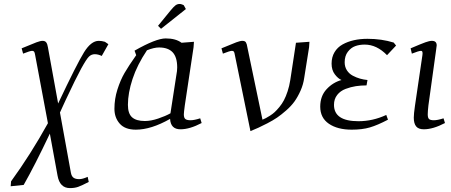

<svg xmlns="http://www.w3.org/2000/svg" viewBox="-20 -651 2290 974"><path d="M34.2 293.9 36.1 269Q134.8 133.3 223.1 -25.9L158.2 -372.1Q156.2 -385.3 152.8 -389.2Q149.4 -393.1 143.1 -393.1Q132.8 -393.1 97.2 -378.9L89.8 -405.8Q144.5 -428.7 164.8 -436.3Q185.1 -443.8 195.8 -443.8Q209 -443.8 214.8 -435.5Q220.7 -427.2 223.1 -411.1L274.9 -126Q370.6 -328.6 406.5 -386.2Q442.4 -443.8 481 -443.8Q496.1 -443.8 512.2 -439L529.8 -426.8L496.1 -367.2Q478 -376 460.9 -376Q443.8 -376 431.2 -363.8Q418.5 -351.6 391.8 -303Q365.2 -254.4 313 -143.1Q309.1 -133.8 298.6 -111.8Q288.1 -89.8 284.2 -80.1L339.8 226.1Q343.3 243.7 353.3 250.7Q363.3 257.8 381.8 257.8Q398.9 257.8 424.8 246.1L430.2 272Q394.5 290.5 376.5 296.9Q358.4 303.2 335 303.2Q283.2 303.2 272 240.2L232.9 26.9Q155.8 189.5 100.1 287.1Z M560.5 -99.1Q560.5 -149.4 575.7 -197Q590.8 -244.6 611.6 -280.5Q632.3 -316.4 670.9 -371.1L662.6 -394Q771.5 -456.1 820.8 -456.1Q871.6 -456.1 900.9 -434.1L963.9 -439L961.9 -411.1L917.5 -116.2Q912.6 -79.6 912.6 -70.8Q912.6 -53.2 920.4 -47.1Q928.2 -41 946.8 -41Q965.3 -41 995.6 -50.8L1002.9 -26.9Q942.4 4.9 895.5 4.9Q845.7 4.9 842.8 -47.9Q746.6 6.8 668.9 6.8Q614.3 6.8 587.4 -23.7Q560.5 -54.2 560.5 -99.1ZM628.9 -119.1Q628.9 -74.7 650.1 -55.9Q671.4 -37.1 714.8 -37.1Q745.6 -37.1 782.5 -49.6Q819.3 -62 844.7 -76.2L874.5 -269Q878.9 -291 878.9 -309.1Q878.9 -360.8 856 -385.5Q833 -410.2 786.6 -410.2Q761.7 -410.2 725.6 -396Q675.8 -321.8 652.3 -250.2Q628.9 -178.7 628.9 -119.1ZM781.7 -520 844.7 -597.2Q860.8 -616.7 870.1 -623.8Q879.4 -630.9 891.6 -630.9Q896 -630.9 901.1 -629.2Q906.2 -627.4 909.7 -626L912.6 -624L922.9 -605L796.9 -504.9Z M1103.5 -405.8Q1158.2 -428.7 1178.5 -436.3Q1198.7 -443.8 1209.5 -443.8Q1222.7 -443.8 1227.5 -436Q1232.4 -428.2 1234.9 -411.1L1311.5 -43.9Q1321.8 -48.3 1328.6 -51.8Q1335.4 -55.2 1349.4 -64Q1363.3 -72.8 1373.5 -82.3Q1383.8 -91.8 1397.2 -107.9Q1410.6 -124 1420.4 -142.6Q1430.2 -161.1 1439 -187.7Q1447.8 -214.4 1452.6 -245.1L1481.4 -434.1L1549.8 -439L1547.9 -411.1L1523.4 -256.8Q1518.6 -222.2 1504.6 -190.9Q1490.7 -159.7 1473.9 -136.2Q1457 -112.8 1431.6 -90.6Q1406.2 -68.4 1385.7 -54.4Q1365.2 -40.5 1336.2 -25.4Q1307.1 -10.3 1291 -3.2Q1274.9 3.9 1250.5 14.2L1171.4 -372.1Q1169.4 -385.3 1166.3 -389.2Q1163.1 -393.1 1156.7 -393.1Q1146.5 -393.1 1110.8 -378.9Z M1604.5 -109.9Q1604.5 -163.6 1636.5 -198.2Q1668.5 -232.9 1712.4 -245.1Q1695.3 -252 1678.7 -273.7Q1662.1 -295.4 1662.1 -328.1Q1662.1 -361.3 1677 -386.2Q1691.9 -411.1 1717.8 -425.5Q1743.7 -439.9 1775.4 -447Q1807.1 -454.1 1844.2 -454.1Q1916 -454.1 1977.1 -435.1L1989.3 -419.9L1943.4 -371.1Q1891.1 -424.8 1830.1 -424.8Q1803.7 -424.8 1782 -417Q1760.3 -409.2 1744.4 -388.2Q1728.5 -367.2 1728.5 -335Q1728.5 -312 1739.7 -294.4Q1751 -276.9 1769.5 -267.1Q1788.1 -257.3 1806.2 -252.2Q1824.2 -247.1 1844.2 -245.1L1839.4 -217.8Q1811 -217.8 1785.4 -213.9Q1759.8 -210 1733.2 -200Q1706.5 -189.9 1690.4 -169.2Q1674.3 -148.4 1674.3 -119.1Q1674.3 -36.1 1798.3 -36.1Q1871.1 -36.1 1939.5 -67.9L1948.2 -43.9Q1895.5 -16.1 1856.4 -4.6Q1817.4 6.8 1764.2 6.8Q1692.4 6.8 1648.4 -23.2Q1604.5 -53.2 1604.5 -109.9Z M2063 -405.8Q2117.7 -429.2 2138.2 -436.5Q2158.7 -443.8 2170.9 -443.8Q2195.3 -443.8 2195.3 -420.9Q2195.3 -419.4 2194.8 -416.7Q2194.3 -414.1 2193.8 -409.4Q2193.4 -404.8 2192.9 -401.9L2153.3 -116.2Q2149.9 -85.9 2149.9 -70.8Q2149.9 -53.2 2156.5 -47.1Q2163.1 -41 2181.2 -41Q2199.7 -41 2230 -50.8L2237.3 -26.9Q2176.8 4.9 2129.9 4.9Q2103 4.9 2091.1 -9.8Q2079.1 -24.4 2079.1 -54.2Q2079.1 -72.8 2085 -113.8L2123 -372.1Q2126 -393.1 2116.2 -393.1Q2105 -393.1 2069.3 -378.9Z"/></svg>

Font: Dehuti
Style: Italic
Weight: 400
Version: Version 1.2